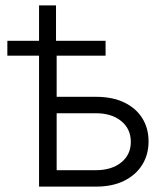

<svg xmlns="http://www.w3.org/2000/svg" viewBox="-20 -693 622 713"><path d="M7.3 -486.3V-541.5H372.1V-486.3ZM125 -541.5V-672.9H188V-541.5ZM178.2 -333.5H336.4Q397.5 -333.5 441.2 -312.5Q484.9 -291.5 508.3 -254.2Q531.7 -216.8 531.7 -168Q531.7 -119.1 508.3 -81.3Q484.9 -43.5 441.2 -21.7Q397.5 0 336.4 0H125V-539.1H190.4V-61H335.9Q394.5 -61 430.2 -89.8Q465.8 -118.7 465.8 -166Q465.8 -214.4 430.2 -243.4Q394.5 -272.5 335.9 -272.5H178.2Z"/></svg>

Font: Inter 18pt Light
Style: Regular
Weight: 300
Designer: Rasmus Andersson
Foundry: rsms
Version: Version 4.001;git-66647c0bb